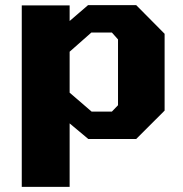

<svg xmlns="http://www.w3.org/2000/svg" viewBox="-20 -543 713 750"><path d="M65 187V-522H252V-461L324 -523H512L623 -411V-111L512 0H325L252 -61V187ZM338 -107H417L441 -132V-389L417 -416H337L252 -341V-181Z"/></svg>

Font: Tomorrow
Style: Bold
Weight: 700
Designer: Tony de Marco, Monica Rizzolli
Foundry: Just in Type
Version: Version 2.002